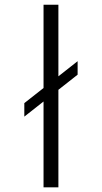

<svg xmlns="http://www.w3.org/2000/svg" viewBox="-20 -802 436 822"><path d="M312.3 -482.3V-540L84.1 -360.5V-302.7ZM230 0V-781.8H166.4V0Z"/></svg>

Font: Spartan MB
Style: Regular
Weight: 212
Designer: Matt Bailey, Mirko Velimirovic
Foundry: Matt Bailey
Version: Version 1.005